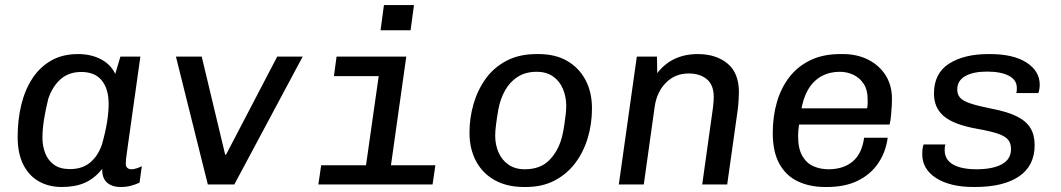

<svg xmlns="http://www.w3.org/2000/svg" viewBox="-20 -737 4240 767"><path d="M226.2 10Q176 10 136.2 -11.9Q96.5 -33.8 73.5 -78.5Q50.5 -123.2 50.5 -190.8Q50.5 -258.8 65.1 -318.6Q79.8 -378.5 109.5 -423.9Q139.2 -469.2 184.5 -495.1Q229.8 -521 292 -521Q343 -521 382.4 -500.8Q421.8 -480.5 440.5 -441.8L461 -511H540.8L488.5 -139.2Q484.5 -113 483.5 -101.8Q482.5 -90.5 482.5 -82.8Q482.5 -72 488.6 -66.4Q494.8 -60.8 504 -60.8Q513.5 -60.8 524.6 -64.1Q535.8 -67.5 546.5 -73L537.5 -7.5Q522 0 503.4 5Q484.8 10 462.5 10Q425.5 10 406.1 -9Q386.8 -28 388.5 -62.5Q357.8 -24.2 319.4 -7.1Q281 10 226.2 10ZM259.8 -61.5Q308.2 -61.5 339.8 -87.5Q371.2 -113.5 387.2 -159.5Q401.5 -210.2 407.8 -250.1Q414 -290 414 -322.5Q414 -382 386.4 -415.8Q358.8 -449.5 304.8 -449.5Q255 -449.5 222.4 -420.9Q189.8 -392.2 173 -343Q161.5 -297 155.5 -257.8Q149.5 -218.5 149.5 -186.5Q149.5 -153.8 160.6 -125Q171.8 -96.2 195.9 -78.9Q220 -61.5 259.8 -61.5Z M810.2 0 682.8 -511H785.8L879.5 -119.2H883L1087.5 -511H1189.2L916 0Z M1431.2 0 1492.8 -432.8H1314L1324.5 -511H1603L1531 0ZM1251.8 0 1263 -76.8H1719.2L1708 0ZM1500.2 -616.2 1513.8 -716.8H1633.8L1620.2 -616.2Z M2073.2 10Q2005 10 1956.1 -17.4Q1907.2 -44.8 1881.4 -93.8Q1855.5 -142.8 1855.5 -207Q1855.5 -265.5 1871.6 -321.4Q1887.8 -377.2 1920.2 -422.5Q1952.8 -467.8 2003.6 -494.4Q2054.5 -521 2123 -521H2131.5Q2198.5 -521 2245.9 -493.5Q2293.2 -466 2319 -417.5Q2344.8 -369 2344.8 -304Q2344.8 -241 2327.5 -184.4Q2310.2 -127.8 2276.8 -84Q2243.2 -40.2 2194.2 -15.1Q2145.2 10 2081 10ZM2076.5 -60.8Q2140 -60.8 2176.2 -99.1Q2212.5 -137.5 2226 -194.2Q2231 -215.2 2234.2 -237.5Q2237.5 -259.8 2239.8 -279.6Q2242 -299.5 2242 -313.8Q2242 -350.2 2228.9 -381.5Q2215.8 -412.8 2189.5 -431.5Q2163.2 -450.2 2123.8 -450.2Q2079.5 -450.2 2047.9 -429.9Q2016.2 -409.5 1997.4 -375.5Q1978.5 -341.5 1970.8 -300Q1965.2 -268 1961.8 -241.1Q1958.2 -214.2 1958.2 -195.2Q1958.2 -158 1971.8 -127.6Q1985.2 -97.2 2011.6 -79Q2038 -60.8 2076.5 -60.8Z M2452 0 2524 -511H2604.5L2605.5 -444.8Q2634.5 -482.5 2675.1 -501.8Q2715.8 -521 2767.8 -521Q2840.2 -521 2886 -483.4Q2931.8 -445.8 2931.8 -368.8Q2931.8 -359 2930.8 -340.8Q2929.8 -322.5 2927.2 -299.5L2885 0H2785.2L2828 -306Q2830.2 -322 2830.8 -333.8Q2831.2 -345.5 2831.2 -349.5Q2831.2 -398 2803.4 -420.8Q2775.5 -443.5 2731.5 -443.5Q2677.2 -443.5 2640.8 -407Q2604.2 -370.5 2595.5 -312L2551.8 0Z M3276.2 10Q3214.8 10 3167.4 -12.4Q3120 -34.8 3093.5 -82.6Q3067 -130.5 3067 -205Q3067 -272.5 3083.8 -329.8Q3100.5 -387 3134.1 -430Q3167.8 -473 3218.4 -497Q3269 -521 3335.8 -521H3347.5Q3404 -521 3448.4 -498.5Q3492.8 -476 3518 -436Q3543.2 -396 3543.2 -342Q3543.2 -332.2 3542.4 -314.4Q3541.5 -296.5 3539.6 -276.6Q3537.8 -256.8 3533.8 -239.5H3128.5L3177.2 -273.8Q3173.2 -250.2 3170.8 -230.5Q3168.2 -210.8 3168.2 -194Q3168.2 -142.8 3185.4 -113.6Q3202.5 -84.5 3230.2 -72.6Q3258 -60.8 3289.5 -60.8Q3349 -60.8 3386.1 -91.8Q3423.2 -122.8 3432 -186.8H3526.2Q3518 -127.5 3487.2 -83.4Q3456.5 -39.2 3405.8 -14.6Q3355 10 3284.2 10ZM3179.5 -289.8 3137.8 -304.2H3444Q3446.5 -320.2 3446.2 -327.8Q3446 -335.2 3446 -341.5Q3446 -377.8 3430.6 -401.6Q3415.2 -425.5 3389.8 -437.9Q3364.2 -450.2 3334 -450.2Q3293.5 -450.2 3261.1 -432.2Q3228.8 -414.2 3208 -378.8Q3187.2 -343.2 3179.5 -289.8Z M3869.2 10Q3775.8 10 3720 -25.5Q3664.2 -61 3664.2 -121Q3664.2 -131.8 3665.4 -141.6Q3666.5 -151.5 3669.5 -160H3757Q3755 -155.8 3754.4 -150.5Q3753.8 -145.2 3753.8 -137Q3753.8 -99 3787.2 -79.9Q3820.8 -60.8 3881 -60.8Q3945.5 -60.8 3982.1 -80.8Q4018.8 -100.8 4018.8 -141.2Q4018.8 -164.5 4007.1 -178.9Q3995.5 -193.2 3966.2 -203.1Q3937 -213 3883.2 -222.5Q3790.8 -239 3750.9 -272.5Q3711 -306 3711 -363.2Q3711 -444 3771 -482.5Q3831 -521 3928.5 -521H3935Q4028.2 -521 4080.9 -487Q4133.5 -453 4133.5 -398.2Q4133.5 -390.5 4132.1 -381.6Q4130.8 -372.8 4128 -365.2H4039.8Q4041.8 -372 4041.9 -376.5Q4042 -381 4042 -386Q4042 -417.8 4010.1 -434.4Q3978.2 -451 3922.8 -451Q3867.8 -451 3835.9 -432.9Q3804 -414.8 3804 -379Q3804 -360.2 3815.1 -347.1Q3826.2 -334 3856.2 -323.9Q3886.2 -313.8 3941.2 -302.8Q4003.5 -291 4041 -272.6Q4078.5 -254.2 4095.9 -226.2Q4113.2 -198.2 4113.2 -157.5Q4113.2 -74.8 4050.9 -32.4Q3988.5 10 3874.8 10Z"/></svg>

Font: Chivo Mono Medium
Style: Italic
Weight: 500
Italic angle: -8.05°
Monospace: yes
Designer: Hector Gatti
Foundry: Omnibus-Type
Version: Version 1.008